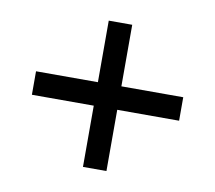

<svg xmlns="http://www.w3.org/2000/svg" viewBox="-59 -528 668 596"><g transform="rotate(10 275.0 -230.5)"><path d="M507 -267V-193H312V0H238V-193H43V-267H238V-461H312V-267Z"/></g></svg>

Font: EauTestInfant Semibold
Style: Italic
Weight: 600
Italic angle: -12°
Designer: Christian Thalmann (Catharsis Fonts)
Version: Version 0.001;PS 000.001;hotconv 1.0.88;makeotf.lib2.5.64775